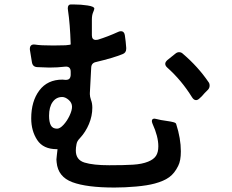

<svg xmlns="http://www.w3.org/2000/svg" viewBox="-20 -805 1040 861"><path d="M661 -262Q661 -273 673 -273Q675 -273 683 -271Q696 -267 732 -262Q747 -260 758 -257Q769 -254 770 -249Q791 -184 791 -126Q791 -84 779 -61Q763 -28 739 -10.5Q715 7 674 18Q641 27 590.5 31.5Q540 36 493 36Q369 36 304.5 12Q240 -12 234 -77L233 -90Q233 -96 235 -110Q238 -136 238 -136H235Q174 -136 147 -177Q120 -218 120 -274Q120 -351 156.5 -399.5Q193 -448 260 -448Q267 -448 271 -447Q284 -446 290 -451Q296 -456 297 -468V-483Q297 -509 271 -506Q238 -502 201 -502L147 -504Q126 -505 123 -527Q118 -556 114 -582Q113 -595 119 -601Q125 -607 138 -605Q161 -601 219 -601Q256 -601 274 -602Q297 -604 297 -606V-607Q294 -699 285 -758L284 -767Q284 -784 296 -785H311Q343 -785 372.5 -780.5Q402 -776 403 -767Q403 -762 397.5 -749.5Q392 -737 392 -717V-647Q392 -626 410 -626Q416 -626 419 -627Q464 -641 510 -662Q516 -665 522 -665Q530 -665 534.5 -660Q539 -655 540 -646Q544 -620 546 -591V-586Q546 -568 529 -562Q487 -545 411 -527Q390 -523 389 -502L383 -388V-382Q383 -372 388 -357Q394 -342 394 -322Q394 -285 379 -249Q364 -213 338 -185Q325 -172 323 -158Q320 -143 320 -130Q320 -88 359 -76Q398 -64 470 -64Q536 -64 576.5 -66.5Q617 -69 644 -80Q669 -90 679.5 -106Q690 -122 690 -149Q690 -193 664 -250Q661 -258 661 -262ZM783 -571Q793 -571 800 -564Q868 -506 915 -437Q920 -431 920 -421Q920 -411 913 -403L898 -388Q884 -371 875 -364Q867 -356 859 -356Q849 -356 841 -369Q794 -445 730 -502Q721 -510 721 -519Q721 -527 731 -536L766 -564Q774 -571 783 -571ZM236 -228Q249 -228 265 -245.5Q281 -263 292 -286.5Q303 -310 303 -326Q303 -344 288 -357Q273 -370 259 -370Q232 -370 216 -347.5Q200 -325 200 -286Q200 -258 208 -243Q216 -228 236 -228Z"/></svg>

Font: Shippori Gochic B2 Bold
Style: Regular
Weight: 700
Designer: FONTDASU
Foundry: FONTDASU / Google Inc. / but / Adobe
Version: Version 1.130